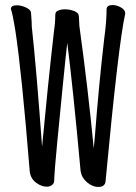

<svg xmlns="http://www.w3.org/2000/svg" viewBox="-20 -726 540 762"><path d="M370 16Q348 16 326.5 -1.5Q305 -19 300 -46Q270 -375 247 -556Q242 -516 230 -394.5Q218 -273 207 -159.5Q196 -46 195 -7Q194 3 185.5 9Q177 15 166 15Q144 15 122.5 -1.5Q101 -18 98 -46Q66 -441 41 -604Q29 -678 23 -690Q23 -705 47 -705Q64 -705 82.5 -696.5Q101 -688 103 -677Q104 -670 104 -662.5Q104 -655 105 -648Q106 -641 106 -622Q125 -447 147 -144Q170 -390 194 -600Q199 -635 199 -649.5Q199 -664 200 -672Q201 -680 212 -684.5Q223 -689 238 -689Q257 -689 273.5 -682.5Q290 -676 292 -667Q292 -663 293 -661Q294 -652 294 -644Q294 -636 295 -623Q330 -369 352 -137L356 -178Q373 -398 394 -576Q403 -640 403 -691Q405 -706 427 -706Q443 -706 460 -696.5Q477 -687 477 -672Q450 -552 399 -7Q397 16 370 16Z"/></svg>

Font: LXGW WenKai Mono TC
Style: Regular
Weight: 400
Designer: LXGW / Fontworks Inc.
Foundry: LXGW / Fontworks Inc.
Version: Version 1.330